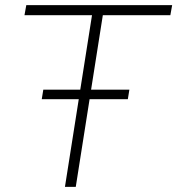

<svg xmlns="http://www.w3.org/2000/svg" viewBox="-20 -725 688 745"><path d="M232 0 337 -666H75L82 -705H648L641 -666H379L274 0ZM142 -340 148 -377H482L476 -340Z"/></svg>

Font: Mulish ExtraLight
Style: Italic
Weight: 200
Italic angle: -9°
Designer: Vernon Adams
Foundry: Vernon Adams
Version: Version 3.603